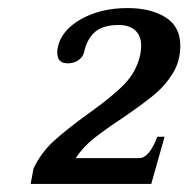

<svg xmlns="http://www.w3.org/2000/svg" viewBox="-20 -728 467 476"><path d="M63 -310Q82 -350 114 -379Q146 -408 200 -447Q258 -488 288.5 -519.5Q319 -551 328 -594Q330 -608 330 -614Q330 -639 315.5 -652.5Q301 -666 274 -666Q237 -666 217 -650Q197 -634 189 -601Q187 -588 175.5 -579.5Q164 -571 148 -571Q122 -571 122 -597Q122 -605 123 -609Q131 -652 180 -680Q229 -708 296 -708Q354 -708 390.5 -685Q427 -662 427 -615Q427 -576 408 -545.5Q389 -515 361.5 -492.5Q334 -470 286 -437Q242 -408 213.5 -385.5Q185 -363 168 -336H325Q350 -336 370 -389H388L355 -272H56Z"/></svg>

Font: Taviraj Medium
Style: Italic
Weight: 500
Italic angle: -12°
Designer: Katatrad Team
Foundry: CadsonDemak
Version: Version 1.001